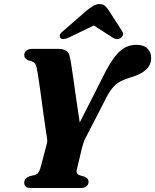

<svg xmlns="http://www.w3.org/2000/svg" viewBox="-20 -946 780 966"><path d="M346 -260.5 513.5 -590.5Q540 -640 564 -668.5Q588 -697 613.2 -708.8Q638.5 -720.5 666.5 -720.5Q703 -720.5 721.8 -701.8Q740.5 -683 740.5 -654.5Q740.5 -620 715.2 -596Q690 -572 641.5 -558Q614 -550 592.5 -539.8Q571 -529.5 553.5 -511.8Q536 -494 519.5 -463.5L414.5 -260Q405 -243 400.8 -230Q396.5 -217 393.5 -206L367 -95.5Q363.5 -82.5 367 -75.2Q370.5 -68 381 -64L404 -57.5Q417 -52 421.2 -45.5Q425.5 -39 425.5 -32Q425.5 -16.5 414.5 -8.2Q403.5 0 385 0H135.5Q116.5 0 109.2 -7.2Q102 -14.5 102 -27Q102 -48.5 128 -59L153 -65Q166.5 -69 172.5 -77Q178.5 -85 183.5 -101L214 -216.5Q219 -232 217 -248.8Q215 -265.5 211.5 -282.5Q210 -293 206.5 -317.8Q203 -342.5 198.2 -376Q193.5 -409.5 188.8 -445.5Q184 -481.5 179.2 -514.8Q174.5 -548 170.5 -572.5Q166.5 -597 164 -607Q160.5 -622.5 152 -630.2Q143.5 -638 125.5 -641.5Q114.5 -645.5 108.2 -652Q102 -658.5 102 -668.5Q102 -682.5 112.2 -691.2Q122.5 -700 141.5 -700H274Q301 -700 314.8 -689.5Q328.5 -679 332 -656.5Q335 -644.5 339.5 -614.5Q344 -584.5 349.8 -544.5Q355.5 -504.5 361.8 -461Q368 -417.5 374 -377Q380 -336.5 385 -305.5Q390 -274.5 393.5 -260.5ZM496.5 -839H419.5L546.5 -757Q568.5 -742.5 587.5 -755Q595 -760 598.5 -769.2Q602 -778.5 594.5 -789L526 -895.5Q516.5 -909 507.5 -917.2Q498.5 -925.5 481.5 -925.5Q464.5 -925.5 450.8 -917.2Q437 -909 419 -895.5L296.5 -789Q283 -778.5 281.2 -769.2Q279.5 -760 283.5 -755Q289.5 -749 300.2 -749.5Q311 -750 326 -757Z"/></svg>

Font: Fraunces
Style: Bold Italic
Weight: 700
Italic angle: -16°
Version: Version 1.000;[b76b70a41]